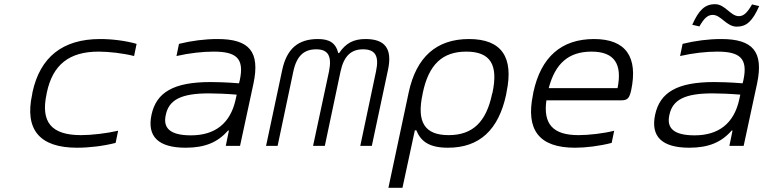

<svg xmlns="http://www.w3.org/2000/svg" viewBox="-20 -695 3640 915"><path d="M135 -256 133 -244C97 -78 168 9 347 9C406 9 472 1 531 -14L543 -72C486 -59 416 -51 366 -51C225 -51 173 -113 202 -247L203 -253C231 -387 310 -449 450 -449C500 -449 568 -441 619 -428L631 -486C578 -501 515 -509 457 -509C278 -509 171 -422 135 -256Z M1017 -509C956 -509 894 -501 833 -486L821 -428C882 -442 945 -449 998 -449C1105 -449 1145 -418 1123 -314L1119 -298C1056 -303 1010 -304 984 -304C807 -304 725 -255 702 -148C680 -44 735 9 865 9C957 9 1018 -17 1067 -73H1071L1056 0H1124L1188 -297C1220 -449 1168 -509 1017 -509ZM770 -147C785 -221 846 -250 976 -250C1007 -250 1060 -248 1108 -244L1103 -221C1078 -107 1005 -50 890 -50C790 -50 756 -85 770 -147Z M1325 -362 1248 0H1303L1378 -355C1394 -430 1430 -460 1487 -460C1542 -460 1563 -430 1548 -355L1472 0H1528L1603 -355C1619 -429 1654 -460 1710 -460C1767 -460 1788 -430 1772 -355L1697 0H1752L1829 -362C1851 -464 1814 -509 1722 -509C1667 -509 1629 -491 1596 -442H1592C1580 -491 1549 -509 1495 -509C1402 -509 1347 -464 1325 -362Z M2392 -244 2394 -256C2429 -422 2371 -509 2215 -509C2059 -509 1964 -422 1928 -256L1831 200H1898L1957 -74H1964C1986 -20 2027 9 2115 9C2265 9 2356 -76 2392 -244ZM1994 -247 1995 -253C2023 -386 2087 -449 2202 -449C2318 -449 2355 -386 2327 -253L2325 -247C2297 -114 2233 -51 2118 -51C2003 -51 1965 -114 1994 -247Z M2988 -265C3021 -422 2964 -509 2811 -509C2654 -509 2558 -422 2522 -256L2520 -244C2485 -77 2548 9 2720 9C2772 9 2837 1 2895 -14L2907 -72C2857 -59 2785 -51 2737 -51C2615 -51 2568 -104 2584 -217H2943C2972 -217 2980 -230 2988 -265ZM2595 -275C2626 -393 2690 -449 2799 -449C2909 -449 2946 -389 2923 -275Z M3417 -509C3356 -509 3294 -501 3233 -486L3221 -428C3282 -442 3345 -449 3398 -449C3505 -449 3545 -418 3523 -314L3519 -298C3456 -303 3410 -304 3384 -304C3207 -304 3125 -255 3102 -148C3080 -44 3135 9 3265 9C3357 9 3418 -17 3467 -73H3471L3456 0H3524L3588 -297C3620 -449 3568 -509 3417 -509ZM3170 -147C3185 -221 3246 -250 3376 -250C3407 -250 3460 -248 3508 -244L3503 -221C3478 -107 3405 -50 3290 -50C3190 -50 3156 -85 3170 -147ZM3279 -577 3313 -569C3336 -609 3353 -624 3377 -624C3416 -624 3442 -568 3491 -568C3538 -568 3566 -594 3598 -666L3564 -674C3541 -634 3524 -618 3501 -618C3461 -618 3436 -675 3388 -675C3338 -675 3310 -646 3279 -577Z"/></svg>

Font: LT Wave Mono Light
Style: Italic
Weight: 300
Designer: Daniel Lyons
Version: Version 2.5 (Glyphs App)